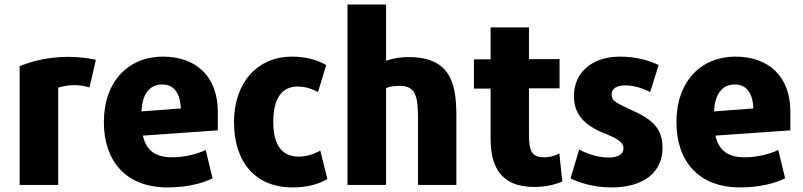

<svg xmlns="http://www.w3.org/2000/svg" viewBox="-20 -800 3517 841"><path d="M400 -538 372 -417C344 -425 327 -427 302 -427C276 -427 249 -421 235 -416V10H66V-510C117 -531 190 -551 280 -551C313 -551 362 -547 400 -538Z M934 -229 606 -206C619 -144 659 -111 732 -111C792 -111 845 -126 881 -143L911 -19C870 2 800 21 714 21C528 21 435 -98 435 -265C435 -446 545 -552 693 -552C840 -552 934 -464 934 -311ZM772 -325C769 -394 741 -430 690 -430C635 -430 602 -386 600 -312Z M1414 -16C1382 4 1329 21 1262 21C1098 21 1005 -90 1005 -266C1005 -440 1110 -552 1258 -552C1321 -552 1371 -537 1409 -515C1407 -510 1375 -402 1373 -397C1348 -410 1319 -421 1284 -421C1212 -421 1177 -365 1177 -267C1177 -170 1211 -114 1288 -114C1321 -114 1353 -124 1383 -140Z M1979 10H1811V-265C1811 -366 1808 -424 1731 -424C1708 -424 1686 -421 1671 -414V10H1502V-780H1671V-534C1702 -545 1736 -550 1770 -550C1959 -550 1979 -426 1979 -291Z M2443 -5C2416 7 2372 19 2321 19C2164 19 2129 -82 2129 -193V-412H2056V-540H2129V-680H2297V-541H2431V-413H2297V-213C2297 -140 2308 -111 2364 -111C2387 -111 2407 -116 2430 -128Z M2882 -152C2882 -46 2800 21 2659 21C2577 21 2511 -2 2479 -19L2517 -145C2552 -126 2599 -110 2646 -110C2686 -110 2711 -124 2711 -150C2711 -178 2684 -194 2615 -221C2531 -258 2494 -306 2494 -380C2494 -481 2572 -552 2695 -552C2765 -552 2822 -536 2865 -515C2863 -510 2830 -402 2828 -397C2801 -410 2762 -426 2718 -426C2681 -426 2659 -411 2659 -387C2659 -353 2688 -347 2752 -315C2848 -273 2882 -228 2882 -152Z M3442 -229 3114 -206C3127 -144 3167 -111 3240 -111C3300 -111 3353 -126 3389 -143L3419 -19C3378 2 3308 21 3222 21C3036 21 2943 -98 2943 -265C2943 -446 3053 -552 3201 -552C3348 -552 3442 -464 3442 -311ZM3280 -325C3277 -394 3249 -430 3198 -430C3143 -430 3110 -386 3108 -312Z"/></svg>

Font: Repo ExtraBold
Style: Bold
Weight: 700
Designer: Stefan Peev
Foundry: Context Ltd
Version: Version 1.502